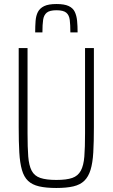

<svg xmlns="http://www.w3.org/2000/svg" viewBox="-20 -927 560 955"><path d="M260 8Q209 8 174.5 0Q140 -8 119.5 -27.5Q99 -47 89 -82Q79 -117 76 -169Q73 -221 73 -295V-688H117V-264Q117 -193 120.5 -148.5Q124 -104 137.5 -78Q151 -52 180.5 -42Q210 -32 260 -32Q311 -32 339.5 -42Q368 -52 382 -78Q396 -104 399.5 -148.5Q403 -193 403 -264V-688H447V-295Q447 -221 444 -169Q441 -117 430.5 -82.5Q420 -48 399.5 -28Q379 -8 345 0Q311 8 260 8ZM261 -907Q300 -907 321.5 -897Q343 -887 352 -868Q361 -849 363.5 -823.5Q366 -798 366 -766H330Q330 -803 327 -827.5Q324 -852 309.5 -864Q295 -876 261 -876Q227 -876 212.5 -864Q198 -852 194.5 -828.5Q191 -805 191 -766H155Q155 -797 157 -823Q159 -849 168.5 -867.5Q178 -886 199.5 -896.5Q221 -907 261 -907Z"/></svg>

Font: Saira Condensed ExtraLight
Style: Regular
Weight: 250
Width: 3
Designer: Hector Gatti with collaboration of the Omnibus-Type team
Foundry: Omnibus-Type
Version: Version 1.101